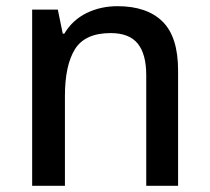

<svg xmlns="http://www.w3.org/2000/svg" viewBox="-20 -601 678 621"><path d="M84 0V-570H167L183 -492H188Q214 -536 259.5 -558.5Q305 -581 360 -581Q455 -581 505.5 -531.5Q556 -482 556 -373V0H453V-358Q453 -426 425.5 -460Q398 -494 338 -494Q255 -494 222.5 -442Q190 -390 190 -290V0Z"/></svg>

Font: Menbere
Style: Regular
Weight: 400
Designer: Aleme Tadesse
Foundry: Sorkin Type Co
Version: Version 1.000